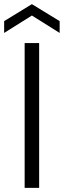

<svg xmlns="http://www.w3.org/2000/svg" viewBox="-39 -907 308 927"><path d="M115 -832 -19 -748V-805L115 -887L249 -805V-748ZM150 -699V0H80V-699Z"/></svg>

Font: Fz Poppins Light
Style: Regular
Weight: 300
Designer: Ninad Kale (Devanagari), Jonny Pinhorn (Latin)
Foundry: Indian Type Foundry
Version: Vit hóa bi Vntype.Com & FontZin.Com